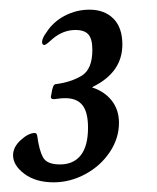

<svg xmlns="http://www.w3.org/2000/svg" viewBox="-20 -724 325 397"><path d="M7 -403Q7 -420 23 -434.5Q39 -449 52 -449Q56 -449 57 -443Q61 -413 69 -398.5Q77 -384 104 -384Q132 -384 147 -403Q162 -422 162 -460Q162 -492 150.5 -506.5Q139 -521 115 -521Q107 -521 100.5 -520Q94 -519 91 -519Q83 -519 86 -528Q89 -550 95 -550Q127 -554 149 -567.5Q171 -581 171 -621Q171 -643 163 -652.5Q155 -662 136 -662Q110 -662 88 -643Q75 -631 72 -631Q67 -631 67 -637Q67 -645 76 -657Q90 -679 114 -691.5Q138 -704 165 -704Q196 -704 214.5 -685.5Q233 -667 233 -632Q233 -574 171 -544V-543Q196 -535 211 -516Q226 -497 226 -470Q226 -438 207 -409.5Q188 -381 156.5 -364Q125 -347 91 -347Q54 -347 30.5 -364.5Q7 -382 7 -403Z"/></svg>

Font: Charm
Style: Regular
Weight: 400
Designer: Katatrad Aksorn Co.,Ltd.
Foundry: Cadson Demak Co.,Ltd.
Version: Version 1.001